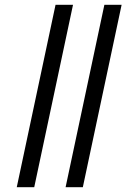

<svg xmlns="http://www.w3.org/2000/svg" viewBox="-20 -782 530 802"><path d="M50 0H123L285 -762H212ZM254 0H326L488 -762H416Z"/></svg>

Font: Noto Sans Condensed
Style: Italic
Weight: 400
Width: 3
Italic angle: -12°
Designer: Monotype Design Team
Foundry: Monotype Imaging Inc.
Version: Version 2.013